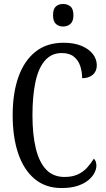

<svg xmlns="http://www.w3.org/2000/svg" viewBox="-20 -940 538 970"><path d="M291 10Q210 10 155 -36Q100 -82 72 -164.5Q44 -247 44 -358Q44 -469 73 -551Q102 -633 159 -678.5Q216 -724 301 -724Q355 -724 392.5 -708Q430 -692 449.5 -666.5Q469 -641 469 -610Q469 -580 449 -562.5Q429 -545 395 -545Q395 -577 385.5 -606Q376 -635 353.5 -653.5Q331 -672 292 -672Q240 -672 207 -634Q174 -596 159 -525.5Q144 -455 144 -358Q144 -260 161 -190Q178 -120 213.5 -83Q249 -46 306 -46Q346 -46 373.5 -59Q401 -72 420 -93Q439 -114 454 -138Q460 -134 463.5 -124Q467 -114 467 -103Q467 -86 457 -66.5Q447 -47 426 -29.5Q405 -12 371.5 -1Q338 10 291 10ZM299 -806Q277 -806 262.5 -819Q248 -832 248 -863Q248 -895 262.5 -907.5Q277 -920 299 -920Q320 -920 335.5 -907.5Q351 -895 351 -863Q351 -832 335.5 -819Q320 -806 299 -806Z"/></svg>

Font: Noto Serif Khmer ExtraCondensed
Style: Regular
Weight: 400
Width: 2
Designer: Danh Hong and the Monotype Design Team
Foundry: Monotype Imaging Inc.
Version: Version 2.004